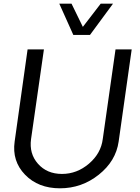

<svg xmlns="http://www.w3.org/2000/svg" viewBox="-20 -1020 765 1050"><path d="M304.2 -1000H371.1L433.1 -873L530.8 -1000H598.1L472.2 -829.1H380.9ZM60.1 -246.1 130.9 -750H220.2L149.9 -259.8Q138.7 -179.7 187.7 -124.3Q236.8 -68.8 318.8 -68.8Q400.9 -68.8 466.6 -125Q532.2 -181.2 542 -259.8L611.8 -750H700.2L628.9 -246.1Q613.8 -139.2 520.3 -64.7Q426.8 9.8 307.9 9.8Q189 9.8 116.9 -64.7Q44.9 -139.2 60.1 -246.1Z"/></svg>

Font: Oakes Grotesk
Style: Italic
Weight: 400
Designer: Samuel Oakes
Foundry: Samuel Oakes
Version: Version 1.0 | wf-rip DC20170320